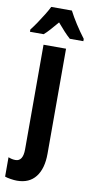

<svg xmlns="http://www.w3.org/2000/svg" viewBox="-140 -808 524 1091"><g transform="rotate(10 122.0 -263.0)"><path d="M42 240.2Q26.4 240.2 4.9 236.8Q-16.6 233.4 -27.8 229V117.2Q-7.3 126 13.2 126Q57.1 126 57.1 56.2V-546.9H187V59.1Q187 145 149.9 192.6Q112.8 240.2 42 240.2ZM182.1 -766.1Q198.7 -733.4 223.6 -694.6Q248.5 -655.8 276.4 -619.1V-606H198.2Q181.2 -621.1 162.4 -641.4Q143.6 -661.6 122.1 -687Q100.6 -661.6 81.5 -640.1Q62.5 -618.7 47.4 -606H-31.7V-619.1Q-16.1 -638.7 2.2 -665.8Q20.5 -692.9 37.1 -720Q53.7 -747.1 63 -766.1Z"/></g></svg>

Font: Open Sans Condensed
Style: Bold
Weight: 700
Width: 3
Designer: Monotype Design Team
Foundry: Monotype Imaging Inc.
Version: Version 3.003; ttfautohint (v1.8.4)